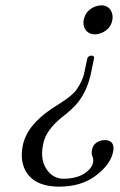

<svg xmlns="http://www.w3.org/2000/svg" viewBox="-20 -679 445 711"><path d="M324.2 -75.2Q327.1 -91.3 321.8 -101.1Q317.9 -109.9 320.8 -125Q325.7 -150.9 355.5 -158.7Q361.3 -160.2 367.2 -160.2Q399.9 -160.2 400.4 -129.9Q400.4 -123 398.9 -117.2Q389.2 -67.9 331.1 -25.9Q278.8 11.7 200.2 12.2Q99.1 12.2 69.8 -56.6Q55.2 -92.3 64 -138.2Q78.1 -213.9 171.4 -276.4Q183.1 -284.2 200.2 -294.9Q246.6 -324.2 262.2 -345.2Q287.6 -380.9 293.9 -418L303.2 -461.9Q306.2 -472.2 317.9 -473.1Q327.6 -473.1 328.6 -465.3Q328.6 -462.9 328.1 -461.9L318.8 -417Q304.2 -338.9 260.3 -290Q243.2 -271.5 222.2 -254.9Q158.7 -207.5 143.6 -159.7Q140.6 -150.4 139.2 -142.1Q126.5 -79.6 161.6 -40.5Q184.1 -17.1 214.8 -17.1Q278.3 -17.1 311 -51.8Q321.8 -64 324.2 -75.2ZM396 -605Q390.1 -572.3 357.4 -557.6Q344.7 -552.2 333 -551.8Q300.8 -551.8 291 -580.6Q287.6 -592.8 290 -605Q296.9 -640.1 331.1 -654.3Q342.8 -658.7 354 -659.2Q386.2 -659.2 395 -629.4Q398.4 -617.7 396 -605Z"/></svg>

Font: Linux Libertine Capitals O
Style: Bold Italic Samll Caps
Weight: 400
Italic angle: -12°
Designer: Philipp H. Poll
Foundry: Philipp H. Poll
Version: Version 5.0.4